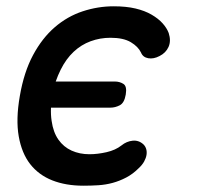

<svg xmlns="http://www.w3.org/2000/svg" viewBox="-20 -580 640 610"><path d="M43 -275Q56 -351 85 -405Q114 -459 154 -493.5Q194 -528 242.5 -544Q291 -560 341 -560Q381 -560 410.5 -553Q440 -546 461.5 -533.5Q483 -521 496.5 -506Q510 -491 516 -475Q524 -450 515.5 -431Q507 -412 487 -402Q468 -392 451 -395Q434 -398 428 -413Q419 -432 395.5 -446Q372 -460 331 -460Q298 -460 268 -449Q238 -438 214 -415.5Q190 -393 173 -359Q164 -341 157 -321H345Q360 -321 372 -313.5Q384 -306 379.5 -279.5Q375 -253 360.5 -245.5Q346 -238 331 -238H142Q141 -215 144 -196Q149 -160 165.5 -136.5Q182 -113 207.5 -101.5Q233 -90 264 -90Q290 -90 318.5 -96.5Q347 -103 366 -118Q382 -131 401.5 -133Q421 -135 436 -121Q442 -115 444.5 -106.5Q447 -98 445.5 -88Q444 -78 438 -67Q432 -56 420 -45Q402 -27 381 -16Q360 -5 338 1Q316 7 292.5 8.5Q269 10 245 10Q189 10 146 -7Q103 -24 76 -58.5Q49 -93 39.5 -147Q30 -201 43 -275Z"/></svg>

Font: Maple Mono NL Medium
Style: Italic
Weight: 500
Italic angle: -10°
Monospace: yes
Designer: subframe7536
Version: Version 7.000